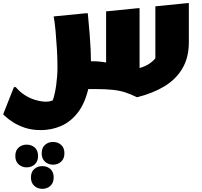

<svg xmlns="http://www.w3.org/2000/svg" viewBox="-60 -564 1280 1216"><path d="M40 -12Q67 20 100.5 40.5Q134 61 169 70.5Q204 80 232 80Q245 80 255.5 77.5Q266 75 274 72Q288 33 296 -25.5Q304 -84 304 -140Q304 -192 300.5 -252Q297 -312 292 -367Q287 -422 280 -460L484 -480H496Q504 -400 508 -346Q512 -292 514 -252Q516 -212 516 -176H528Q570 -176 612 -168V-492L812 -512H824V-133Q859 -143 884 -159.5Q909 -176 924 -195V-524L1124 -544H1136V-296Q1136 -200 1095.5 -131Q1055 -62 981.5 -17.5Q908 27 808 52Q769 33 734.5 21.5Q700 10 655 5Q610 0 540 0H499Q477 92 432.5 149.5Q388 207 327.5 233.5Q267 260 198 260Q142 260 97.5 245Q53 230 22.5 210Q-8 190 -24 175Q-40 160 -40 160L28 -12ZM204 407Q204 372 225 353.5Q246 335 276 335Q306 335 327 353.5Q348 372 348 407Q348 441 327 460Q306 479 276 479Q246 479 225 460Q204 441 204 407ZM37 424Q37 389 58 370.5Q79 352 109 352Q139 352 160 370.5Q181 389 181 424Q181 458 160 477Q139 496 109 496Q79 496 58 477Q37 458 37 424ZM136 560Q136 525 157 506.5Q178 488 208 488Q238 488 259 506.5Q280 525 280 560Q280 594 259 613Q238 632 208 632Q178 632 157 613Q136 594 136 560Z"/></svg>

Font: Kufam Black
Style: Italic
Weight: 900
Italic angle: -11°
Designer: Artur Schmal
Foundry: Original Type
Version: Version 1.301; ttfautohint (v1.8.3)